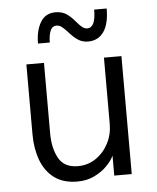

<svg xmlns="http://www.w3.org/2000/svg" viewBox="-51 -735 648 791"><g transform="rotate(-5 272.5 -339.5)"><path d="M69.8 0ZM69.8 0ZM237.8 11.2Q179.2 11.2 142.1 -16.6Q105 -44.4 87.4 -92Q69.8 -139.6 69.8 -198.7V-487.8H142.6V-195.8Q142.6 -135.3 165.5 -93.5Q188.5 -51.8 245.1 -51.8Q286.6 -51.8 319.6 -74.2Q352.5 -96.7 371.6 -133.5Q390.6 -170.4 390.6 -213.4V-487.8H462.9V0H390.6V-82.5Q380.9 -61.5 359.6 -40Q338.4 -18.6 307.4 -3.7Q276.4 11.2 237.8 11.2ZM332 -559.6Q308.6 -559.6 290.8 -571Q272.9 -582.5 252.9 -605.5Q238.3 -621.6 228.3 -628.9Q218.3 -636.2 207.5 -636.2Q189 -636.2 181.4 -617.2Q173.8 -598.1 173.8 -569.3H125Q125 -622.6 145.5 -657Q166 -691.4 207.5 -691.4Q234.9 -691.4 253.4 -678.7Q272 -666 290 -644Q303.2 -628.4 312.7 -621.1Q322.3 -613.8 333 -613.8Q367.7 -613.8 367.7 -688.5H419.4Q419.4 -624.5 396.2 -592Q373 -559.6 332 -559.6Z"/></g></svg>

Font: Acari Sans
Style: Regular
Weight: 400
Designer: Alfredo Marco Pradil and Stefan Peev
Foundry: Hanken Design Co.
Version: Version 1.045;February 4, 2021;FontCreator 13.0.0.2655 64-bi